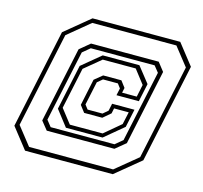

<svg xmlns="http://www.w3.org/2000/svg" viewBox="-105 -831 1019 962"><g transform="rotate(15 404.5 -350.0)"><path d="M104.5 14 20.5 -93 129.5 -607 259.5 -714H714.5L798.5 -607L689.5 -93L559.5 14ZM119 -9.5H555L670 -104L775 -597L700.5 -691.5H264L149.5 -597L44.5 -104ZM183.5 -111 148.5 -154.5 232 -546 285 -590H636L670.5 -546L587.5 -154.5L534.5 -111ZM198 -133H529L567.5 -165L646.5 -535L621 -567H290L251.5 -535L172.5 -165ZM272.5 -150 209 -232 259 -467 357 -548H547L611 -467L591 -373H475L483 -410L466.5 -432H389.5L363 -410L337 -288L354 -266H431L457 -288L465 -326H581L561 -232L462.5 -150ZM287.5 -170H457.5L542.5 -241.5L556.5 -306H480.5L475 -279L435.5 -245.5H341.5L315 -280L344 -418L385 -451.5H479.5L504.5 -418.5L499 -392.5H575L588.5 -456.5L533.5 -527.5H362.5L276.5 -456.5L231 -242.5Z"/></g></svg>

Font: Tourney Expanded ExtraLight
Style: Italic
Weight: 200
Width: 7
Italic angle: -12°
Designer: Tyler Finck
Foundry: Etcetera Type Co
Version: Version 1.010; ttfautohint (v1.8.3)